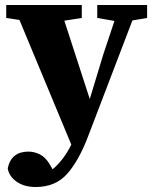

<svg xmlns="http://www.w3.org/2000/svg" viewBox="-20 -514 617 770"><path d="M370 -442V-494H570V-442L511 -432L334 31Q297 129 250 182.5Q203 236 123 236Q77 236 46.5 214.5Q16 193 11 161Q25 94 94 94Q118 94 140.5 105.5Q163 117 180 146L191 165Q236 127 266 66L58 -434L5 -442V-494H308V-442L238 -431L340 -117L395 -298L439 -430Z"/></svg>

Font: Source Serif 4 SmText
Style: Bold
Weight: 700
Designer: Frank Grießhammer
Foundry: Adobe
Version: Version 4.005;hotconv 1.1.0;makeotfexe 2.6.0